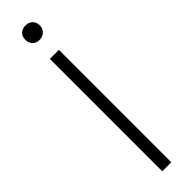

<svg xmlns="http://www.w3.org/2000/svg" viewBox="-308 -872 854 854"><g transform="rotate(-45 119.5 -444.5)"><path d="M91 0V-707H148V0ZM119 -799Q99 -799 86.5 -811Q74 -823 74 -845Q74 -866 87 -877.5Q100 -889 120 -889Q139 -889 152 -877Q165 -865 165 -845Q165 -824 151.5 -811.5Q138 -799 119 -799Z"/></g></svg>

Font: Onest ExtraLight
Style: Regular
Weight: 250
Designer: Dmitri Voloshin, Andrey Kudryavtsev
Foundry: Dmitri Voloshin, Andrey Kudryavtsev
Version: Version 1.000;gftools[0.9.33]